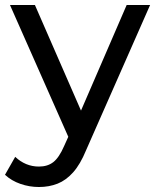

<svg xmlns="http://www.w3.org/2000/svg" viewBox="-36 -550 627 770"><path d="M120 200Q82 200 46 187.5Q10 175 -16 151L25 79Q45 98 69 108Q93 118 120 118Q155 118 178 100Q201 82 221 36L254 -37L264 -49L472 -530H566L309 53Q286 109 257.5 141Q229 173 195 186.5Q161 200 120 200ZM246 17 4 -530H104L310 -58Z"/></svg>

Font: MOST Montserrat Medium
Style: Regular
Weight: 500
Designer: Julieta Ulanovsky
Foundry: Julieta Ulanovsky
Version: Version 8.000;March 11, 2024;FontCreator 15.0.0.2926 64-bit